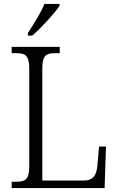

<svg xmlns="http://www.w3.org/2000/svg" viewBox="-20 -951 597 971"><path d="M121 -784V-771H143C189 -810 258 -886 281 -921V-931H205C186 -886 150 -828 121 -784ZM39 0H509L516 -210H481L473 -119C469 -68 455 -38 402 -38H194V-605C194 -672 214 -682 259 -682H282V-714H39V-682H62C107 -682 128 -672 128 -603V-110C128 -42 107 -32 63 -32H39Z"/></svg>

Font: Noto Serif Khmer SemiCondensed Light
Style: Regular
Weight: 300
Width: 4
Designer: Danh Hong and the Monotype Design Team
Foundry: Monotype Imaging Inc.
Version: Version 2.004